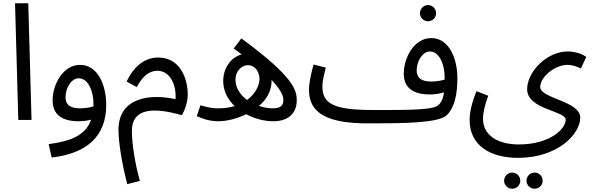

<svg xmlns="http://www.w3.org/2000/svg" viewBox="-20 -734 3624 1175"><path d="M92 0H173L153 -714H72Z M296 230C516 205 630 96 630 -91C630 -217 577 -337 470 -337C368 -337 302 -221 302 -119C302 -33 359 8 461 8C487 8 514 5 538 -2C502 99 405 131 278 148ZM381 -139C381 -193 415 -255 462 -255C518 -255 552 -180 552 -97C552 -92 552 -87 552 -83C527 -75 497 -71 470 -71C405 -71 381 -97 381 -139Z M759 393 836 373C805 263 787 141 787 66C787 -67 911 -82 1092 -29C1107 -50 1129 -105 1129 -155C1129 -251 1084 -382 948 -382C879 -382 806 -343 755 -235L817 -201C852 -267 893 -301 943 -301C1018 -301 1061 -218 1054 -127C909 -160 705 -144 705 61C705 129 724 262 759 393Z M1652 8C1756 8 1796 -52 1796 -119C1796 -184 1777 -264 1457 -499L1410 -437C1427 -425 1444 -413 1459 -401C1390 -383 1346 -314 1346 -238C1346 -177 1374 -125 1416 -85C1387 -76 1354 -71 1316 -71C1267 -71 1229 -83 1207 -90L1184 -23C1208 -14 1251 8 1316 8C1367 8 1429 -7 1487 -35C1539 -7 1598 8 1652 8ZM1421 -248C1421 -292 1453 -335 1498 -335C1542 -335 1568 -292 1568 -250C1568 -214 1545 -161 1492 -122C1451 -153 1421 -195 1421 -248ZM1642 -239C1642 -241 1642 -243 1642 -245C1716 -167 1714 -132 1714 -121C1714 -85 1693 -71 1648 -71C1622 -71 1593 -76 1565 -86C1611 -125 1642 -177 1642 -239Z M2600 -604C2627 -604 2649 -626 2649 -653C2649 -680 2627 -703 2600 -703C2572 -703 2550 -680 2550 -653C2550 -626 2572 -604 2600 -604ZM2715 -30C2762 -77 2779 -155 2779 -255C2779 -381 2726 -501 2619 -501C2517 -501 2451 -385 2451 -283C2451 -197 2508 -156 2610 -156C2640 -156 2670 -160 2697 -169C2691 -126 2679 -101 2654 -85C2612 -58 2420 -61 2257 -61C2019 -61 1953 -101 1953 -205C1953 -239 1966 -290 1974 -320L1899 -339C1885 -289 1871 -231 1871 -182C1871 -36 1993 21 2231 21C2443 21 2665 20 2715 -30ZM2530 -303C2530 -357 2564 -419 2611 -419C2667 -419 2701 -344 2701 -261V-247C2676 -239 2646 -235 2619 -235C2554 -235 2530 -261 2530 -303Z M2854 1C2854 158 2983 232 3150 232C3394 232 3531 86 3531 -14C3531 -116 3286 -131 3286 -201C3286 -264 3376 -337 3453 -337C3484 -337 3512 -326 3535 -315L3568 -386C3550 -399 3509 -419 3453 -419C3328 -419 3206 -296 3206 -188C3206 -63 3442 -57 3442 -1C3442 53 3348 150 3155 150C3031 150 2936 97 2936 -6C2936 -46 2947 -92 2968 -148L2896 -176C2867 -105 2854 -47 2854 1ZM3252 421C3279 421 3301 399 3301 372C3301 345 3279 322 3252 322C3224 322 3202 345 3202 372C3202 399 3224 421 3252 421ZM3115 421C3142 421 3164 399 3164 372C3164 345 3142 322 3115 322C3087 322 3065 345 3065 372C3065 399 3087 421 3115 421Z"/></svg>

Font: Noto Sans Math
Style: Regular
Weight: 400
Designer: Monotype Design Team, Delve Withrington, Jeff Kellem
Foundry: Monotype Imaging Inc., Delve Fonts LLC
Version: Version 3.000